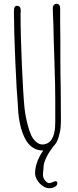

<svg xmlns="http://www.w3.org/2000/svg" viewBox="-20 -779 412 1018"><path d="M131 -17Q118 -32 108 -54Q98 -76 92 -98Q82 -132 77 -183L75 -214Q75 -224 74.5 -227Q74 -230 74 -231Q69 -280 61.5 -447Q54 -614 54 -707V-714V-722Q54 -748 69 -748Q90 -748 90 -724V-717L89 -709Q89 -593 96 -434.5Q103 -276 110 -206Q115 -162 127 -116Q135 -85 144.5 -64Q154 -43 169 -29Q187 -13 204 -13Q221 -13 234.5 -21Q248 -29 255 -42Q262 -53 266.5 -70.5Q271 -88 272 -104Q273 -114 273 -137V-251Q273 -327 269 -438L265 -566L263 -651Q260 -707 260 -736Q260 -747 266 -753Q272 -759 280 -759Q288 -759 293.5 -753Q299 -747 299 -736V-660Q299 -610 300 -570V-480Q300 -383 302 -310Q303 -236 303 -144Q303 -119 301 -100Q299 -81 293 -60Q287 -36 276.5 -19.5Q266 -3 249 8Q230 19 207 19Q184 19 164 9Q144 -1 131 -17ZM166 140Q166 117 173 93Q180 69 190 50Q213 10 228 -3L235 -11L263 -7H265Q265 -7 257 6Q233 36 220 69Q211 90 211 107Q211 112 209 130L208 140V151Q208 164 219 178Q230 192 242 192Q246 192 258 187Q268 182 274 182Q284 182 284 192Q284 204 271 211.5Q258 219 242 219Q223 219 205 206Q187 193 176.5 174.5Q166 156 166 140Z"/></svg>

Font: Amatic SC
Style: Regular
Weight: 400
Designer: Multiple Designers
Foundry: Vernon Adams
Version: Version 2.505